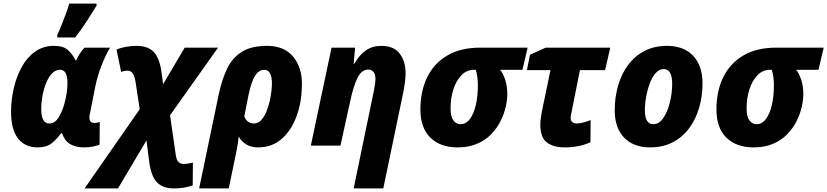

<svg xmlns="http://www.w3.org/2000/svg" viewBox="-20 -816 4636 1076"><path d="M191 10Q120 10 81 -40Q42 -90 42 -190Q42 -255 57 -320.5Q72 -386 101.5 -440Q131 -494 176.5 -526.5Q222 -559 283 -559Q336 -559 362 -534.5Q388 -510 404 -477H407Q414 -494 427 -515Q440 -536 454 -549H597Q574 -512 550 -451.5Q526 -391 514 -331L487 -194Q485 -184 483 -175Q481 -166 481 -158Q481 -127 509 -127Q527 -127 539 -133L538 -5Q525 0 502.5 5Q480 10 451 10Q404 10 373 -8.5Q342 -27 328 -69H322Q302 -40 272 -15Q242 10 191 10ZM257 -124Q287 -124 308 -157Q329 -190 342 -239Q358 -297 358 -352Q358 -425 316 -425Q291 -425 271.5 -404.5Q252 -384 238.5 -350.5Q225 -317 218 -278.5Q211 -240 211 -204Q211 -124 257 -124ZM301 -606V-620Q312 -643 324.5 -674.5Q337 -706 349 -738Q361 -770 368 -796H521V-784Q495 -743 467 -698.5Q439 -654 401 -606Z M454 240 763 -204 740 -355Q734 -392 723 -406Q712 -420 694 -420Q684 -420 676.5 -418.5Q669 -417 659 -413L633 -538Q655 -548 685.5 -553.5Q716 -559 745 -559Q808 -559 841 -525.5Q874 -492 885 -412L894 -344L1015 -549H1202L933 -170L965 52Q969 82 981 92.5Q993 103 1009 103Q1017 103 1029 101.5Q1041 100 1061 95L1060 223Q1036 231 1011 235.5Q986 240 953 240Q893 240 860 206Q827 172 816 90L801 -29L641 240Z M1096 240 1206 -288Q1224 -372 1253.5 -432.5Q1283 -493 1336 -526Q1389 -559 1477 -559Q1572 -559 1622 -499.5Q1672 -440 1672 -347Q1672 -247 1642.5 -166Q1613 -85 1558.5 -37.5Q1504 10 1427 10Q1387 10 1359.5 -7Q1332 -24 1318 -51Q1314 -15 1306.5 24Q1299 63 1290 105L1262 240ZM1402 -124Q1426 -124 1443 -142Q1460 -160 1472 -188Q1484 -216 1491 -247Q1498 -278 1501 -305.5Q1504 -333 1504 -348Q1504 -384 1493.5 -404.5Q1483 -425 1461 -425Q1432 -425 1410.5 -393.5Q1389 -362 1372 -280L1349 -164Q1356 -144 1370.5 -134Q1385 -124 1402 -124Z M1962 240 2076 -311Q2079 -326 2081.5 -343.5Q2084 -361 2084 -375Q2084 -400 2073 -413Q2062 -426 2045 -426Q2006 -426 1983 -379Q1960 -332 1942 -246L1888 0H1722L1838 -549H1970L1962 -459H1966Q1993 -507 2029.5 -533Q2066 -559 2117 -559Q2187 -559 2220 -515.5Q2253 -472 2253 -405Q2253 -382 2249.5 -355.5Q2246 -329 2241 -303L2128 240Z M2544 10Q2448 10 2392 -44.5Q2336 -99 2336 -202Q2336 -306 2374.5 -384Q2413 -462 2487.5 -505.5Q2562 -549 2671 -549H2937L2908 -425H2783Q2800 -403 2811.5 -368Q2823 -333 2823 -289Q2823 -256 2814 -216.5Q2805 -177 2785 -137Q2765 -97 2732.5 -63.5Q2700 -30 2653 -10Q2606 10 2544 10ZM2560 -120Q2592 -120 2614 -150Q2636 -180 2647 -229Q2658 -278 2658 -337Q2658 -390 2646 -425H2636Q2596 -425 2566.5 -395Q2537 -365 2521 -315.5Q2505 -266 2505 -208Q2505 -163 2521 -141.5Q2537 -120 2560 -120Z M3144 10Q3082 10 3045 -17.5Q3008 -45 3008 -117Q3008 -132 3010.5 -151Q3013 -170 3016 -188L3065 -423H2933L2950 -509L3038 -549H3400L3371 -423H3230L3184 -193Q3182 -184 3180 -174Q3178 -164 3178 -157Q3178 -139 3187.5 -131.5Q3197 -124 3211 -124Q3229 -124 3248 -129Q3267 -134 3290 -143L3289 -19Q3262 -6 3224.5 2Q3187 10 3144 10Z M3623 10Q3530 10 3477.5 -45Q3425 -100 3425 -198Q3425 -270 3443.5 -335Q3462 -400 3499 -450.5Q3536 -501 3591 -530Q3646 -559 3718 -559Q3812 -559 3864.5 -503.5Q3917 -448 3917 -348Q3917 -278 3898.5 -213.5Q3880 -149 3843 -98.5Q3806 -48 3751 -19Q3696 10 3623 10ZM3642 -120Q3673 -120 3696.5 -153.5Q3720 -187 3733.5 -239.5Q3747 -292 3747 -349Q3747 -386 3735.5 -407.5Q3724 -429 3699 -429Q3675 -429 3655.5 -407.5Q3636 -386 3622.5 -351Q3609 -316 3601.5 -275.5Q3594 -235 3594 -197Q3594 -120 3642 -120Z M4203 10Q4107 10 4051 -44.5Q3995 -99 3995 -202Q3995 -306 4033.5 -384Q4072 -462 4146.5 -505.5Q4221 -549 4330 -549H4596L4567 -425H4442Q4459 -403 4470.5 -368Q4482 -333 4482 -289Q4482 -256 4473 -216.5Q4464 -177 4444 -137Q4424 -97 4391.5 -63.5Q4359 -30 4312 -10Q4265 10 4203 10ZM4219 -120Q4251 -120 4273 -150Q4295 -180 4306 -229Q4317 -278 4317 -337Q4317 -390 4305 -425H4295Q4255 -425 4225.5 -395Q4196 -365 4180 -315.5Q4164 -266 4164 -208Q4164 -163 4180 -141.5Q4196 -120 4219 -120Z"/></svg>

Font: Noto Sans Disp ExtBd
Style: Italic
Weight: 800
Italic angle: -12°
Designer: Monotype Design Team
Foundry: Monotype Imaging Inc.
Version: Version 2.000;GOOG;noto-source:20170915:90ef993387c0